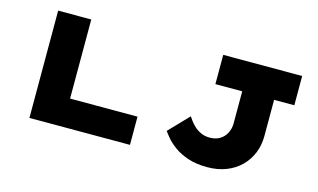

<svg xmlns="http://www.w3.org/2000/svg" viewBox="-85 -950 2006 1210"><g transform="rotate(15 918.0 -345.0)"><path d="M164 0V-700H380V-184H820V0ZM1325 10Q1253 10 1200 -8Q1147 -26 1111 -52Q1075 -78 1053 -104Q1031 -130 1021 -145L1144 -273Q1150 -264 1161.5 -248Q1173 -232 1191 -215Q1209 -198 1234.5 -186Q1260 -174 1293 -174Q1332 -174 1359.5 -191Q1387 -208 1401.5 -237Q1416 -266 1416 -300V-509H1241V-700H1756V-509H1624V-273Q1624 -213 1603 -161.5Q1582 -110 1543 -71.5Q1504 -33 1449 -11.5Q1394 10 1325 10Z"/></g></svg>

Font: Lexend Zetta Black
Style: Regular
Weight: 900
Designer: Bonnie Shaver-Troup, Thomas Jockin
Foundry: Lexend
Version: Version 1.007